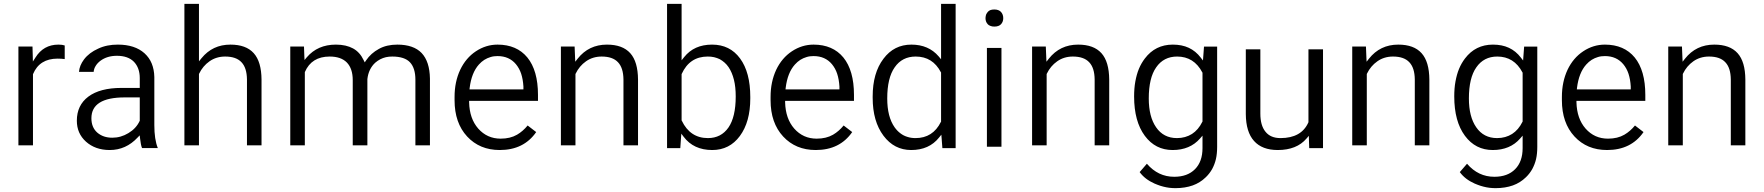

<svg xmlns="http://www.w3.org/2000/svg" viewBox="-20 -770 9167 998"><path d="M316.4 -533.7C308.1 -536.6 297.4 -538.1 283.7 -538.1C231.9 -538.1 191.9 -515.6 164.1 -470.7L150.9 -450.2L150.4 -474.6L148.9 -528.3H75.7V-14.6H151.4V-382.3V-383.8L151.9 -385.3C174.3 -438.5 216.8 -465.3 279.3 -465.3C292.5 -465.3 304.7 -464.4 316.4 -462.9Z M800.3 -0.5C788.1 -30.3 782.2 -70.3 782.2 -119.6V-369.6C781.7 -396 776.9 -419.4 768.6 -439.9C760.3 -460.4 747.6 -478 731 -493.2C697.8 -522.9 651.9 -538.1 592.8 -538.1C573.7 -538.1 556.2 -536.6 539.1 -533.2C522 -529.8 505.4 -524.4 490.2 -517.1C459.5 -503.4 434.6 -484.9 416.5 -460.9C400.9 -439.9 392.1 -418.5 390.6 -396.5H466.8C467.8 -407.7 471.2 -418 477.5 -427.7C483.4 -437.5 491.7 -446.3 502 -454.1C524.9 -471.2 553.7 -480 587.4 -480C626 -480 655.8 -469.7 676.3 -448.7C696.3 -427.7 706.5 -399.4 706.5 -364.3V-320.8V-313H699.2H611.3C537.1 -313 479.5 -297.9 439 -267.6C399.4 -237.8 379.4 -196.3 379.4 -142.6C379.4 -98.6 395 -62.5 426.8 -33.7C459 -4.9 500 9.8 550.3 9.8C606.4 9.8 654.8 -11.7 695.3 -55.2L706.1 -66.4L708 -50.8C710.4 -27.8 713.9 -10.7 718.3 -0.5ZM485.8 -80.6C465.3 -98.6 455.1 -123.5 455.1 -155.3C455.1 -227.5 512.7 -263.7 628.4 -263.7H699.2H706.5V-255.9V-143.6V-142.1L705.6 -140.6C693.4 -114.7 674.3 -94.2 647.5 -78.1C621.1 -62 593.3 -54.2 563.5 -54.2C532.2 -54.2 506.3 -63 485.8 -80.6Z M1014.2 -451.2V-471.7V-750H938.5V-14.6H1014.2V-383.8V-385.3L1015.1 -387.2C1027.8 -413.6 1045.9 -435.1 1068.8 -451.2C1092.3 -467.8 1119.6 -476.1 1150.4 -476.1C1188.5 -476.1 1216.8 -466.3 1235.4 -446.3C1253.9 -426.8 1263.2 -397 1263.7 -356.9V-14.6H1339.4V-356.4C1338.9 -418 1325.7 -463.9 1298.8 -493.7C1272 -523.4 1231.9 -538.1 1177.7 -538.1C1115.7 -538.1 1065.9 -514.6 1027.3 -467.3Z M1488.8 -528.3V-14.6H1564.5V-393.1V-394.5L1564.9 -396C1587.9 -449.2 1630.9 -476.1 1693.4 -476.1C1732.9 -476.1 1762.7 -465.8 1783.2 -444.8C1803.2 -423.8 1813.5 -393.6 1813.5 -353.5V-14.6H1889.6V-357.9V-358.4V-358.9C1891.6 -376.5 1896 -392.6 1902.8 -406.7C1909.7 -420.9 1918.9 -433.6 1930.7 -444.3C1938.5 -451.2 1947.3 -457 1956.5 -461.9C1965.8 -466.8 1975.6 -470.2 1985.8 -472.7C1996.1 -475.1 2007.3 -476.1 2019 -476.1C2062 -476.1 2092.8 -465.8 2111.3 -445.8C2129.9 -425.8 2139.2 -395.5 2139.2 -356V-14.6H2214.8V-361.3C2213.9 -420.9 2199.2 -465.3 2171.4 -494.6C2143.6 -523.4 2101.6 -538.1 2045.4 -538.1C2008.3 -538.1 1976.1 -530.8 1949.2 -515.6C1935.5 -508.3 1923.3 -499.5 1912.1 -489.7C1900.9 -479.5 1891.1 -468.3 1882.8 -456.1L1876 -445.8L1870.1 -457.5C1857.4 -484.4 1839.4 -504.9 1815.4 -518.1C1791.5 -531.2 1761.7 -538.1 1726.1 -538.1C1662.6 -538.1 1612.3 -516.1 1574.7 -472.2L1563 -458L1562 -476.6L1560.1 -528.3Z M2767.1 -83.5 2722.7 -117.7C2706.5 -98.1 2688.5 -82 2667.5 -69.8C2644 -56.2 2615.7 -49.3 2582.5 -49.3C2535.2 -49.3 2496.6 -66.9 2465.8 -101.6C2435.5 -136.2 2419.9 -181.6 2418.5 -237.8V-245.6H2425.8H2776.4V-276.9C2776.4 -361.3 2757.8 -426.3 2721.2 -471.2C2684.6 -515.6 2632.8 -538.1 2566.4 -538.1C2525.9 -538.1 2488.3 -526.4 2453.6 -503.4C2418.9 -480.5 2391.6 -448.2 2372.1 -407.2C2362.3 -386.2 2355 -364.3 2350.1 -340.8C2345.2 -317.4 2342.8 -292.5 2342.8 -266.1V-249C2342.8 -170.4 2364.7 -107.4 2408.2 -60.5C2451.7 -13.7 2507.8 9.8 2577.6 9.8C2661.1 9.8 2724.1 -21.5 2767.1 -83.5ZM2661.6 -436.5C2673.3 -422.4 2682.6 -405.8 2689 -386.7C2695.3 -367.2 2699.2 -345.2 2700.7 -320.3V-319.8V-313V-305.2H2693.4H2428.7H2420.4L2421.4 -314C2427.7 -365.2 2443.4 -405.8 2469.2 -434.6C2478 -444.3 2487.3 -452.6 2497.6 -459C2507.8 -465.3 2518.6 -470.2 2530.3 -473.6C2541.5 -477.1 2553.7 -478.5 2566.4 -478.5C2606.4 -478.5 2638.2 -464.4 2661.6 -436.5Z M2895.5 -528.3V-14.6H2971.2V-383.8V-385.3L2972.2 -387.2C2984.9 -413.6 3002.9 -435.1 3025.9 -451.2C3049.3 -467.8 3076.7 -476.1 3107.4 -476.1C3145.5 -476.1 3173.8 -466.3 3192.4 -446.3C3210.9 -426.8 3220.2 -397 3220.7 -356.9V-14.6H3296.4V-356.4C3295.9 -418 3282.7 -463.9 3255.9 -493.7C3229 -523.4 3189 -538.1 3134.8 -538.1C3071.8 -538.1 3021 -513.7 2982.4 -464.8L2970.2 -449.2L2969.2 -468.8L2966.8 -528.3Z M3879.9 -266.1C3879.9 -351.1 3862.3 -418 3826.7 -466.3C3791.5 -514.2 3743.2 -538.1 3681.2 -538.1C3619.1 -538.1 3570.8 -516.6 3536.1 -473.1L3522.9 -456.5V-477.5V-750H3447.3V0H3516.1L3520 -55.7L3521.5 -75.2L3533.2 -59.6C3567.9 -13.2 3617.7 9.8 3682.1 9.8C3742.2 9.8 3790 -14.6 3825.7 -63C3861.8 -111.8 3879.9 -176.8 3879.9 -258.3ZM3766.6 -107.4C3741.2 -70.8 3705.6 -52.2 3659.7 -52.2C3598.1 -52.2 3552.7 -82.5 3523.9 -142.6L3522.9 -144V-146V-382.3V-384.3L3523.4 -385.7C3550.8 -445.8 3595.7 -476.1 3658.7 -476.1C3670.4 -476.1 3681.6 -475.1 3691.9 -472.7C3702.1 -470.2 3711.9 -466.8 3721.2 -462.4C3730 -457.5 3738.3 -451.7 3746.1 -444.8C3753.9 -438 3760.7 -430.2 3767.1 -420.9C3779.3 -402.8 3788.6 -380.9 3794.9 -355.5C3801.3 -330.1 3804.2 -301.3 3804.2 -268.6C3804.2 -197.3 3791.5 -143.6 3766.6 -107.4Z M4409.7 -83.5 4365.2 -117.7C4349.1 -98.1 4331.1 -82 4310.1 -69.8C4286.6 -56.2 4258.3 -49.3 4225.1 -49.3C4177.7 -49.3 4139.2 -66.9 4108.4 -101.6C4078.1 -136.2 4062.5 -181.6 4061 -237.8V-245.6H4068.4H4418.9V-276.9C4418.9 -361.3 4400.4 -426.3 4363.8 -471.2C4327.1 -515.6 4275.4 -538.1 4209 -538.1C4168.5 -538.1 4130.9 -526.4 4096.2 -503.4C4061.5 -480.5 4034.2 -448.2 4014.6 -407.2C4004.9 -386.2 3997.6 -364.3 3992.7 -340.8C3987.8 -317.4 3985.4 -292.5 3985.4 -266.1V-249C3985.4 -170.4 4007.3 -107.4 4050.8 -60.5C4094.2 -13.7 4150.4 9.8 4220.2 9.8C4303.7 9.8 4366.7 -21.5 4409.7 -83.5ZM4304.2 -436.5C4315.9 -422.4 4325.2 -405.8 4331.5 -386.7C4337.9 -367.2 4341.8 -345.2 4343.3 -320.3V-319.8V-313V-305.2H4335.9H4071.3H4063L4064 -314C4070.3 -365.2 4085.9 -405.8 4111.8 -434.6C4120.6 -444.3 4129.9 -452.6 4140.1 -459C4150.4 -465.3 4161.1 -470.2 4172.9 -473.6C4184.1 -477.1 4196.3 -478.5 4209 -478.5C4249 -478.5 4280.8 -464.4 4304.2 -436.5Z M4516.1 -261.7C4516.1 -180.2 4534.7 -114.7 4572.3 -64.5C4609.4 -15.1 4657.2 9.8 4716.3 9.8C4778.3 9.8 4826.7 -11.7 4861.3 -55.2L4873 -69.8L4874.5 -51.3L4878.4 0H4947.3V-750H4871.6V-481.9V-461.9L4858.9 -477.1C4824.2 -517.6 4776.9 -538.1 4717.3 -538.1C4657.2 -538.1 4608.9 -513.7 4572.3 -464.8C4534.7 -415.5 4516.1 -350.1 4516.1 -268.6ZM4630.4 -419.9C4656.2 -457.5 4692.9 -476.1 4739.7 -476.1C4798.8 -476.1 4842.3 -448.7 4870.6 -394.5L4871.6 -393.1V-391.1V-139.6V-137.7L4870.6 -136.2C4842.8 -80.1 4798.8 -52.2 4738.8 -52.2C4723.6 -52.2 4709.5 -54.2 4696.3 -58.6C4683.1 -62.5 4670.9 -68.8 4660.2 -77.1C4648.9 -85.4 4639.2 -95.7 4630.4 -107.9C4604.5 -144.5 4591.8 -194.3 4591.8 -258.3C4591.8 -329.1 4604.5 -383.3 4630.4 -419.9Z M5185.5 -521H5109.9V-7.3H5185.5ZM5105.5 -658.2C5107.4 -652.8 5110.4 -648.4 5114.3 -644C5117.7 -640.1 5122.6 -637.2 5128.4 -635.3C5133.8 -632.8 5140.6 -631.8 5148.4 -631.8C5163.6 -631.8 5175.3 -635.7 5183.1 -644C5190.9 -652.3 5194.8 -663.1 5194.8 -675.8C5194.8 -688.5 5190.9 -699.2 5183.1 -708C5175.3 -716.3 5163.6 -720.7 5148.4 -720.7C5140.6 -720.7 5133.8 -719.7 5128.4 -717.8C5122.6 -715.3 5117.7 -712.4 5114.3 -708C5112.3 -705.6 5110.8 -703.6 5109.4 -701.2C5107.9 -698.7 5106.4 -696.3 5105.5 -693.8C5104.5 -690.9 5104 -688 5103.5 -685.1C5103 -682.1 5102.5 -679.2 5102.5 -675.8C5102.5 -669.4 5103.5 -663.6 5105.5 -658.2Z M5344.7 -528.3V-14.6H5420.4V-383.8V-385.3L5421.4 -387.2C5434.1 -413.6 5452.1 -435.1 5475.1 -451.2C5498.5 -467.8 5525.9 -476.1 5556.6 -476.1C5594.7 -476.1 5623 -466.3 5641.6 -446.3C5660.2 -426.8 5669.4 -397 5669.9 -356.9V-14.6H5745.6V-356.4C5745.1 -418 5731.9 -463.9 5705.1 -493.7C5678.2 -523.4 5638.2 -538.1 5584 -538.1C5521 -538.1 5470.2 -513.7 5431.6 -464.8L5419.4 -449.2L5418.5 -468.8L5416 -528.3Z M5930.7 -64C5967.3 -14.6 6015.6 9.8 6075.2 9.8C6135.3 9.8 6183.1 -10.3 6217.8 -50.3L6230.5 -64.9V-45.4V0C6230.5 46.9 6217.3 83.5 6191.4 109.4C6165.5 135.7 6129.4 148.9 6083.5 148.9C6027.8 148.9 5980.5 126.5 5941.4 81.1L5903.8 124.5C5921.9 149.4 5947.8 169.4 5981 184.1C5986.3 186.5 5991.2 188.5 5996.6 190.4C6001.5 192.4 6006.3 194.3 6011.7 195.8C6017.1 197.3 6022 198.7 6027.3 200.2C6032.2 201.7 6037.1 202.6 6042.5 203.6C6047.9 204.6 6052.7 205.6 6058.1 206.1C6063.5 206.5 6068.8 207 6074.2 207.5C6079.6 208 6084.5 208 6089.8 208C6123.5 208 6153.3 203.1 6179.7 193.8C6205.6 184.6 6228.5 169.9 6248 150.9C6261.2 138.2 6272 124 6280.8 108.4C6289.1 92.8 6295.9 75.7 6300.3 56.6C6304.7 37.1 6306.6 16.1 6306.6 -6.8V-527.8H6238.3L6234.4 -475.1L6232.9 -455.6L6221.2 -470.7C6204.1 -493.2 6183.1 -510.3 6159.2 -521.5C6135.3 -532.7 6107.4 -538.1 6076.2 -538.1C6015.6 -538.1 5967.3 -514.2 5930.7 -465.8C5918.5 -449.7 5908.2 -432.1 5899.9 -412.1C5891.6 -392.1 5885.7 -370.1 5881.3 -346.2C5877 -322.3 5875 -296.4 5875 -268.6C5875 -182.1 5893.6 -113.8 5930.7 -64ZM5989.7 -419.9C6015.6 -457.5 6052.2 -476.1 6098.6 -476.1C6156.7 -476.1 6200.7 -448.7 6229.5 -393.6L6230.5 -392.1V-390.1V-140.1V-138.2L6229.5 -136.7C6215.8 -108.9 6197.8 -87.9 6175.8 -73.7C6153.3 -59.6 6127.4 -52.2 6097.7 -52.2C6051.3 -52.2 6015.1 -70.8 5989.3 -108.4C5963.9 -145 5951.2 -194.8 5951.2 -258.3C5951.2 -329.1 5963.9 -383.3 5989.7 -419.9Z M6783.2 -64 6783.7 -45.4 6785.2 0H6856.9V-513.7H6781.2V-136.7V-135.3L6780.8 -133.8C6756.8 -79.6 6708.5 -52.2 6636.2 -52.2C6601.6 -52.2 6575.7 -63 6558.1 -85C6540 -106.9 6531.2 -138.2 6531.2 -179.7V-513.7H6455.6V-177.2C6456.1 -115.2 6470.2 -68.4 6498.5 -37.1C6526.4 -5.9 6567.4 9.8 6621.6 9.8C6687.5 9.8 6737.3 -10.3 6771 -49.8Z M7008.8 -528.3V-14.6H7084.5V-383.8V-385.3L7085.4 -387.2C7098.1 -413.6 7116.2 -435.1 7139.2 -451.2C7162.6 -467.8 7189.9 -476.1 7220.7 -476.1C7258.8 -476.1 7287.1 -466.3 7305.7 -446.3C7324.2 -426.8 7333.5 -397 7334 -356.9V-14.6H7409.7V-356.4C7409.2 -418 7396 -463.9 7369.1 -493.7C7342.3 -523.4 7302.2 -538.1 7248 -538.1C7185.1 -538.1 7134.3 -513.7 7095.7 -464.8L7083.5 -449.2L7082.5 -468.8L7080.1 -528.3Z M7594.7 -64C7631.3 -14.6 7679.7 9.8 7739.3 9.8C7799.3 9.8 7847.2 -10.3 7881.8 -50.3L7894.5 -64.9V-45.4V0C7894.5 46.9 7881.3 83.5 7855.5 109.4C7829.6 135.7 7793.5 148.9 7747.6 148.9C7691.9 148.9 7644.5 126.5 7605.5 81.1L7567.9 124.5C7585.9 149.4 7611.8 169.4 7645 184.1C7650.4 186.5 7655.3 188.5 7660.6 190.4C7665.5 192.4 7670.4 194.3 7675.8 195.8C7681.2 197.3 7686 198.7 7691.4 200.2C7696.3 201.7 7701.2 202.6 7706.5 203.6C7711.9 204.6 7716.8 205.6 7722.2 206.1C7727.5 206.5 7732.9 207 7738.3 207.5C7743.7 208 7748.5 208 7753.9 208C7787.6 208 7817.4 203.1 7843.8 193.8C7869.6 184.6 7892.6 169.9 7912.1 150.9C7925.3 138.2 7936 124 7944.8 108.4C7953.1 92.8 7960 75.7 7964.4 56.6C7968.8 37.1 7970.7 16.1 7970.7 -6.8V-527.8H7902.3L7898.4 -475.1L7897 -455.6L7885.3 -470.7C7868.2 -493.2 7847.2 -510.3 7823.2 -521.5C7799.3 -532.7 7771.5 -538.1 7740.2 -538.1C7679.7 -538.1 7631.3 -514.2 7594.7 -465.8C7582.5 -449.7 7572.3 -432.1 7564 -412.1C7555.7 -392.1 7549.8 -370.1 7545.4 -346.2C7541 -322.3 7539.1 -296.4 7539.1 -268.6C7539.1 -182.1 7557.6 -113.8 7594.7 -64ZM7653.8 -419.9C7679.7 -457.5 7716.3 -476.1 7762.7 -476.1C7820.8 -476.1 7864.7 -448.7 7893.6 -393.6L7894.5 -392.1V-390.1V-140.1V-138.2L7893.6 -136.7C7879.9 -108.9 7861.8 -87.9 7839.8 -73.7C7817.4 -59.6 7791.5 -52.2 7761.7 -52.2C7715.3 -52.2 7679.2 -70.8 7653.3 -108.4C7627.9 -145 7615.2 -194.8 7615.2 -258.3C7615.2 -329.1 7627.9 -383.3 7653.8 -419.9Z M8522.9 -83.5 8478.5 -117.7C8462.4 -98.1 8444.3 -82 8423.3 -69.8C8399.9 -56.2 8371.6 -49.3 8338.4 -49.3C8291 -49.3 8252.4 -66.9 8221.7 -101.6C8191.4 -136.2 8175.8 -181.6 8174.3 -237.8V-245.6H8181.6H8532.2V-276.9C8532.2 -361.3 8513.7 -426.3 8477.1 -471.2C8440.4 -515.6 8388.7 -538.1 8322.3 -538.1C8281.7 -538.1 8244.1 -526.4 8209.5 -503.4C8174.8 -480.5 8147.5 -448.2 8127.9 -407.2C8118.2 -386.2 8110.8 -364.3 8106 -340.8C8101.1 -317.4 8098.6 -292.5 8098.6 -266.1V-249C8098.6 -170.4 8120.6 -107.4 8164.1 -60.5C8207.5 -13.7 8263.7 9.8 8333.5 9.8C8417 9.8 8480 -21.5 8522.9 -83.5ZM8417.5 -436.5C8429.2 -422.4 8438.5 -405.8 8444.8 -386.7C8451.2 -367.2 8455.1 -345.2 8456.5 -320.3V-319.8V-313V-305.2H8449.2H8184.6H8176.3L8177.2 -314C8183.6 -365.2 8199.2 -405.8 8225.1 -434.6C8233.9 -444.3 8243.2 -452.6 8253.4 -459C8263.7 -465.3 8274.4 -470.2 8286.1 -473.6C8297.4 -477.1 8309.6 -478.5 8322.3 -478.5C8362.3 -478.5 8394 -464.4 8417.5 -436.5Z M8651.4 -528.3V-14.6H8727.1V-383.8V-385.3L8728 -387.2C8740.7 -413.6 8758.8 -435.1 8781.7 -451.2C8805.2 -467.8 8832.5 -476.1 8863.3 -476.1C8901.4 -476.1 8929.7 -466.3 8948.2 -446.3C8966.8 -426.8 8976.1 -397 8976.6 -356.9V-14.6H9052.2V-356.4C9051.8 -418 9038.6 -463.9 9011.7 -493.7C8984.9 -523.4 8944.8 -538.1 8890.6 -538.1C8827.6 -538.1 8776.9 -513.7 8738.3 -464.8L8726.1 -449.2L8725.1 -468.8L8722.7 -528.3Z"/></svg>

Font: Shabnam FD Light
Style: Regular
Weight: 300
Foundry: DejaVu fonts team - Redesigned by Saber Rastikerdar - Based on Vazir font
Version: Version 5.00;October 20, 2019;FontCreator 12.0.0.2547 64-bit